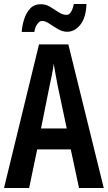

<svg xmlns="http://www.w3.org/2000/svg" viewBox="-20 -935 536 955"><path d="M373 0 332 -192H165L125 0H0L174 -714H320L496 0ZM267 -508Q260 -542 256 -567Q252 -592 247 -618Q245 -595 238.5 -564.5Q232 -534 227 -510L184 -296H312ZM88 -776Q90 -807 100 -839Q110 -871 130 -892.5Q150 -914 183 -914Q208 -914 229.5 -901Q251 -888 271 -874.5Q291 -861 311 -861Q325 -861 334 -877Q343 -893 347 -915H410Q408 -848 380 -812.5Q352 -777 314 -777Q291 -777 268 -790.5Q245 -804 225 -817.5Q205 -831 189 -831Q177 -831 165.5 -815.5Q154 -800 151 -776Z"/></svg>

Font: Noto Sans Telugu ExtraCondensed SemiBold
Style: Regular
Weight: 600
Width: 2
Designer: Jelle Bosma - Monotype Design Team
Foundry: Monotype Imaging Inc.
Version: Version 2.005; ttfautohint (v1.8.4.7-5d5b)